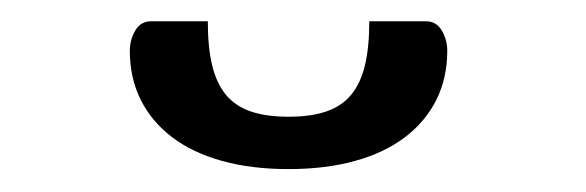

<svg xmlns="http://www.w3.org/2000/svg" viewBox="-20 -736 537 176"><path d="M244.5 -629Q265 -629 279 -633.8Q293 -638.5 301.8 -649Q310.5 -659.5 314.5 -676Q318.5 -692.5 318.5 -716.5H370.5Q380 -716.5 385 -708Q390 -699.5 390 -689.5Q390 -664.5 380 -644.5Q370 -624.5 351.2 -610.2Q332.5 -596 305.5 -588.5Q278.5 -581 244.5 -581Q210.5 -581 183.5 -588.5Q156.5 -596 137.8 -610.2Q119 -624.5 109 -644.5Q99 -664.5 99 -689.5Q99 -699.5 104 -708Q109 -716.5 118.5 -716.5H170.5Q170.5 -692.5 174.5 -676Q178.5 -659.5 187.2 -649Q196 -638.5 210 -633.8Q224 -629 244.5 -629Z"/></svg>

Font: Lato
Style: Regular
Weight: 400
Designer: Lukasz Dziedzic with Adam Twardoch and Botio Nikoltchev
Foundry: tyPoland Lukasz Dziedzic
Version: Version 2.015; 2015-08-06; http://www.latofonts.com/